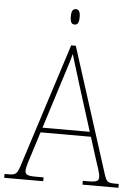

<svg xmlns="http://www.w3.org/2000/svg" viewBox="-63 -949 714 995"><g transform="rotate(5 294.0 -451.5)"><path d="M291 -823C305 -823 314 -831 314 -863C314 -894 305 -903 291 -903C277 -903 268 -894 268 -863C268 -831 277 -823 291 -823ZM-3 0H200V-20H158C111 -20 104 -29 104 -47C104 -67 122 -119 129 -140L164 -251H426L463 -134C470 -113 487 -66 487 -48C487 -28 481 -20 433 -20H404V0H591V-20H575C533 -20 528 -24 515 -63L307 -714H283L80 -81C63 -27 58 -20 16 -20H-3ZM172 -276 247 -513C262 -563 288 -638 295 -670C307 -631 328 -563 347 -501L418 -276Z"/></g></svg>

Font: Noto Serif SemiCondensed Thin
Style: Regular
Weight: 100
Width: 4
Designer: Monotype Design Team
Foundry: Monotype Imaging Inc.
Version: Version 2.015